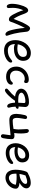

<svg xmlns="http://www.w3.org/2000/svg" viewBox="1758 -2342 704 4261"><g transform="rotate(90 2110.5 -211.0)"><path d="M124 -8.8Q97.7 -8.8 80.8 -37.8Q64 -66.9 64 -121.1Q64 -214.8 91.8 -310.1Q115.2 -397.5 144.5 -440.7Q173.8 -483.9 212.9 -483.9Q223.6 -483.9 233.9 -477.3Q244.1 -470.7 250.7 -463.1Q257.3 -455.6 265.6 -439.9Q273.9 -424.3 277.3 -415.8Q280.8 -407.2 288.1 -389.2Q288.6 -387.2 289.1 -386.5Q289.6 -385.7 290 -384.3Q290.5 -382.8 291 -381.8Q339.8 -241.7 398.9 -160.2Q464.4 -340.8 525.9 -446.8Q551.3 -489.3 569.6 -507.6Q587.9 -525.9 607.9 -525.9Q628.9 -525.9 650.9 -508.8Q666 -496.6 674.6 -480.2Q683.1 -463.9 685.1 -434.1Q697.8 -289.6 725.1 -173.8Q734.4 -132.3 746.8 -94Q759.3 -55.7 766.6 -35.6Q773.9 -15.6 773.9 -9.8Q773.9 3.9 764.4 12.5Q754.9 21 738.8 21Q715.3 21 694.8 -1.7Q674.3 -24.4 661.1 -62Q641.1 -124.5 623.5 -217.3Q606 -310.1 599.1 -410.2Q561 -339.8 523.9 -254.4Q486.8 -168.9 461.9 -95.2Q447.8 -56.2 410.2 -56.2Q377 -56.2 354.5 -77.4Q332 -98.6 305.2 -143.1Q285.6 -175.3 254.6 -245.6Q223.6 -315.9 206.1 -376Q153.8 -262.7 153.8 -145Q153.8 -120.1 156 -87.6Q158.2 -55.2 158.2 -49.8Q158.2 -32.2 149.7 -20.5Q141.1 -8.8 124 -8.8Z M1104.5 51.8Q1044.4 51.8 998.8 33Q953.1 14.2 925.3 -20Q897.5 -54.2 883.5 -99.9Q869.6 -145.5 869.6 -202.1Q869.6 -262.7 890.1 -323Q910.6 -383.3 946.8 -432.4Q982.9 -481.4 1037.8 -512.2Q1092.8 -543 1155.8 -543Q1235.4 -543 1282.5 -498.8Q1329.6 -454.6 1329.6 -372.1Q1329.6 -308.6 1293.2 -261.7Q1256.8 -214.8 1196 -191.4Q1135.3 -168 1058.6 -168Q986.3 -168 957.5 -191.9Q957.5 -118.7 991.2 -75.4Q1024.9 -32.2 1098.6 -32.2Q1144 -32.2 1182.1 -42.2Q1220.2 -52.2 1243.7 -66.4Q1267.1 -80.6 1285.2 -94.7Q1303.2 -108.9 1317.4 -118.9Q1331.5 -128.9 1342.3 -128.9Q1367.7 -128.9 1367.7 -97.2Q1367.7 -65.9 1332 -31.5Q1296.4 2.9 1234.1 27.3Q1171.9 51.8 1104.5 51.8ZM967.3 -252Q974.1 -252 1001.2 -247.6Q1028.3 -243.2 1051.8 -243.2Q1142.6 -243.2 1192.6 -277.6Q1242.7 -312 1242.7 -372.1Q1242.7 -456.1 1153.3 -456.1Q1082 -456.1 1029.5 -397.2Q977.1 -338.4 962.4 -252Z M1683.1 5.9Q1578.6 5.9 1518.1 -55.7Q1457.5 -117.2 1457.5 -220.2Q1457.5 -295.9 1497.3 -359.9Q1537.1 -423.8 1603.8 -460.4Q1670.4 -497.1 1747.6 -497.1Q1823.2 -497.1 1823.2 -436Q1823.2 -417.5 1814.5 -405.8Q1805.7 -394 1789.6 -394Q1779.3 -394 1765.6 -401.1Q1752 -408.2 1733.4 -408.2Q1653.8 -408.2 1600.6 -352.1Q1547.4 -295.9 1547.4 -212.9Q1547.4 -151.4 1583.5 -115.7Q1619.6 -80.1 1682.1 -80.1Q1714.4 -80.1 1737.8 -86.7Q1761.2 -93.3 1773.2 -102.3Q1785.2 -111.3 1793.5 -120.6Q1801.8 -129.9 1810.3 -136.5Q1818.8 -143.1 1829.1 -143.1Q1843.3 -143.1 1850.8 -134Q1858.4 -125 1858.4 -108.9Q1858.4 -59.1 1807.9 -26.6Q1757.3 5.9 1683.1 5.9Z M1981.9 32.2Q1966.3 32.2 1956.1 22Q1945.8 11.7 1945.8 -2Q1945.8 -14.6 1955.8 -26.6Q1965.8 -38.6 1989.7 -58.1Q2062 -113.3 2124 -192.9Q2050.8 -199.7 1999.3 -236.8Q1947.8 -273.9 1947.8 -328.1Q1947.8 -376 1987.1 -417.7Q2026.4 -459.5 2110.8 -482.9Q2151.4 -494.1 2180.2 -497.6Q2209 -501 2248 -501Q2301.8 -501 2327.9 -477.8Q2354 -454.6 2354 -417Q2354 -397.9 2348.9 -345.7Q2343.8 -293.5 2343.8 -271Q2356.4 -271 2363.8 -270.5Q2371.1 -270 2378.9 -268.1Q2386.7 -266.1 2390.4 -261.2Q2394 -256.3 2394 -249Q2394 -217.8 2346.2 -203.1Q2347.7 -164.6 2353 -128.9Q2355 -117.2 2359.1 -100.1Q2363.3 -83 2366.2 -70.6Q2369.1 -58.1 2369.1 -53.2Q2369.1 -38.6 2360.1 -28.3Q2351.1 -18.1 2337.9 -18.1Q2292 -18.1 2272.9 -86.9Q2261.2 -127 2257.8 -191.9H2252H2216.8Q2159.7 -106 2088.4 -36.9Q2017.1 32.2 1981.9 32.2ZM2036.1 -334Q2036.1 -301.3 2076.7 -281.7Q2117.2 -262.2 2205.1 -262.2Q2222.7 -262.2 2258.8 -264.2Q2259.8 -286.6 2262.9 -334.5Q2266.1 -382.3 2266.1 -395Q2266.1 -421.9 2229 -421.9Q2190.9 -421.9 2153.8 -414.1Q2103 -403.8 2069.6 -382.1Q2036.1 -360.4 2036.1 -334Z M3000 121.1Q2981 121.1 2969.5 106.9Q2958 92.8 2958 74.2Q2958 57.1 2968 2.4Q2978 -52.2 2981 -92.8Q2951.7 -91.3 2826.4 -78.6Q2701.2 -65.9 2643.6 -65.9Q2603.5 -65.9 2575.9 -77.4Q2548.3 -88.9 2533.7 -111.1Q2519 -133.3 2512.9 -160.6Q2506.8 -188 2506.8 -225.1Q2506.8 -255.9 2515.4 -315.4Q2523.9 -375 2532.7 -404.8Q2540 -432.6 2552 -446.3Q2564 -460 2587.9 -460Q2601.6 -460 2611.1 -447.8Q2620.6 -435.5 2620.6 -418Q2620.6 -417.5 2608.2 -345.2Q2595.7 -272.9 2595.7 -229Q2595.7 -140.1 2656.7 -140.1Q2731.4 -140.1 2840.8 -158.2Q2852.5 -230.5 2852.5 -266.1Q2852.5 -313.5 2848.1 -371.6Q2843.8 -429.7 2843.8 -444.8Q2843.8 -499 2880.9 -499Q2898.9 -499 2912.1 -486.3Q2925.3 -473.6 2930.7 -452.1Q2941.9 -394.5 2941.9 -323.2Q2941.9 -259.3 2931.6 -173.8Q2973.6 -179.2 2995.6 -179.2Q3067.9 -179.2 3067.9 -119.1Q3067.9 -78.1 3061.5 -22.5Q3055.2 33.2 3045.9 73.2Q3039.6 96.7 3029.1 108.9Q3018.6 121.1 3000 121.1Z M3375.5 14.2Q3266.1 14.2 3211.9 -46.1Q3157.7 -106.4 3157.7 -209Q3157.7 -261.2 3177 -313.5Q3196.3 -365.7 3230 -408.7Q3263.7 -451.7 3315.2 -478.3Q3366.7 -504.9 3425.8 -504.9Q3499 -504.9 3541.3 -465.8Q3583.5 -426.8 3583.5 -351.1Q3583.5 -271 3513.2 -225.1Q3442.9 -179.2 3334.5 -179.2Q3272.5 -179.2 3244.6 -199.2V-198.2Q3244.6 -138.2 3274.9 -102.5Q3305.2 -66.9 3370.6 -66.9Q3411.1 -66.9 3445.8 -75.4Q3480.5 -84 3502.2 -96.4Q3523.9 -108.9 3541 -121.3Q3558.1 -133.8 3571.8 -142.3Q3585.4 -150.9 3595.7 -150.9Q3608.4 -150.9 3613.5 -143.3Q3618.7 -135.7 3618.7 -118.2Q3618.7 -98.1 3598.4 -74.7Q3578.1 -51.3 3545.7 -31.7Q3513.2 -12.2 3467.5 1Q3421.9 14.2 3375.5 14.2ZM3251.5 -255.9Q3255.9 -255.9 3279.5 -252.4Q3303.2 -249 3327.6 -249Q3403.8 -249 3451.2 -277.3Q3498.5 -305.7 3498.5 -352.1Q3498.5 -387.2 3480.5 -404.5Q3462.4 -421.9 3423.3 -421.9Q3360.8 -421.9 3314 -374.5Q3267.1 -327.1 3251.5 -255.9Z M3922.4 20Q3881.8 20 3850.3 6.1Q3818.8 -7.8 3799.6 -30Q3780.3 -52.2 3767.8 -82.5Q3755.4 -112.8 3750.7 -142.1Q3746.1 -171.4 3746.1 -203.1Q3746.1 -262.2 3758.1 -329.3Q3770 -396.5 3786.1 -435.1Q3802.7 -477.1 3843.3 -485.8Q3866.7 -499 3870.1 -500Q3906.7 -518.6 3952.1 -529.8Q3997.6 -541 4038.1 -541Q4093.8 -541 4126.5 -513.4Q4159.2 -485.8 4159.2 -445.8Q4159.2 -401.4 4125.5 -361.1Q4091.8 -320.8 4037.1 -292Q4167 -280.3 4167 -210Q4167 -152.8 4132.8 -99.4Q4098.6 -45.9 4041.7 -12.9Q3984.9 20 3922.4 20ZM4013.2 -460.9Q3963.9 -460.9 3874 -424.8Q3873 -421.9 3867.7 -405.8Q3862.3 -389.6 3859.9 -380.6Q3857.4 -371.6 3853 -355.7Q3848.6 -339.8 3845.2 -323.7Q3841.8 -307.6 3839.4 -290Q3932.6 -294.9 3996.8 -337.4Q4061 -379.9 4061 -424.8Q4061 -460.9 4013.2 -460.9ZM3833 -195.8Q3833 -132.3 3856.2 -94.2Q3879.4 -56.2 3926.3 -56.2Q3980.5 -56.2 4026.1 -100.1Q4071.8 -144 4079.1 -210Q4028.3 -222.7 3957.3 -226.3Q3886.2 -230 3833 -223.1Z"/></g></svg>

Font: Shantell Sans Irregular
Style: Regular
Weight: 400
Designer: Stephen Nixon, Anya Danilova, Shantell Martin
Foundry: Arrow Type
Version: Version 1.006;[9816181b4]